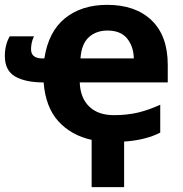

<svg xmlns="http://www.w3.org/2000/svg" viewBox="-20 -576 755 792"><path d="M20 -426H120Q113 -411 110.5 -397.5Q108 -384 108 -373Q108 -335 155 -335H163Q180 -446 248.5 -501Q317 -556 422 -556Q539 -556 605.5 -492Q672 -428 672 -308V-236H309Q311 -173 347.5 -137Q384 -101 450 -101Q504 -101 548.5 -111.5Q593 -122 641 -144V-29Q581 2 492 8V196H358V1Q273 -18 220.5 -76Q168 -134 160 -236Q85 -236 42.5 -260.5Q0 -285 0 -345Q0 -391 20 -426ZM312 -335H532Q531 -384 504.5 -417Q478 -450 423 -450Q377 -450 346.5 -422.5Q316 -395 312 -335Z"/></svg>

Font: BC Sans
Style: Bold
Weight: 700
Designer: Monotype Design Team
Province of B.C.
Foundry: Monotype Imaging Inc.
Version: Version 2.000;GOOG;noto-source:20170915:90ef993387c0